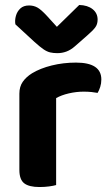

<svg xmlns="http://www.w3.org/2000/svg" viewBox="-20 -746 444 773"><path d="M206 -351V-226H58V-369Q58 -397 71.5 -416.5Q85 -436 109 -451Q142 -471 188.5 -482.5Q235 -494 286 -494Q388 -494 388 -426Q388 -410 383.5 -396Q379 -382 373 -372Q363 -374 348.5 -375.5Q334 -377 317 -377Q287 -377 257 -370Q227 -363 206 -351ZM58 -264 206 -261V-1Q196 2 178 4.5Q160 7 139 7Q97 7 77.5 -8Q58 -23 58 -62ZM169 -682 209 -638 299 -726Q333 -725 353 -709Q373 -693 373 -667Q373 -648 363 -635Q353 -622 331 -603L282 -560Q265 -545 247.5 -538.5Q230 -532 211 -532Q195 -532 182 -535Q169 -538 154.5 -548Q140 -558 119 -577L42 -648Q39 -664 44 -682Q49 -700 62 -712Q75 -724 97 -724Q115 -724 130 -716Q145 -708 169 -682Z"/></svg>

Font: Baloo Bhaijaan 2
Style: Bold
Weight: 700
Designer: Sanskriti Dholi, Noopur Datye and Ek Type
Foundry: Ek Type
Version: Version 1.701